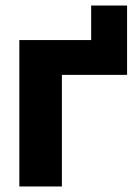

<svg xmlns="http://www.w3.org/2000/svg" viewBox="-20 -675 500 695"><path d="M50 0V-530H310V-655H440V-404H204V0Z"/></svg>

Font: Golos Text VF
Style: Regular
Weight: 400
Designer: A.Korolkova, Vitaly Kuzmin
Foundry: ParaType Ltd
Version: Version 2.003